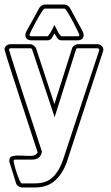

<svg xmlns="http://www.w3.org/2000/svg" viewBox="-27 -673 490 847"><path d="M107 -478Q114 -478 122 -472Q130 -466 132 -460L213 -214L291 -460Q293 -467 301 -472.5Q309 -478 316 -478H402Q413 -478 421 -471Q429 -464 429 -453Q429 -450 427 -444V-445L269 38Q252 89 218 121.5Q184 154 127 154H69Q62 154 54 148.5Q46 143 44 136L16 46V47Q14 44 14 37Q14 18 31 15Q48 12 69.5 13.5Q91 15 111.5 14.5Q132 14 139 -1Q136 -10 124 -46.5Q112 -83 96 -132.5Q80 -182 61.5 -238Q43 -294 28 -341Q13 -388 3 -420Q-7 -452 -7 -454Q-7 -465 1 -471.5Q9 -478 20 -478ZM20 -460Q13 -460 13 -453Q13 -451 23 -420Q33 -389 48 -341.5Q63 -294 81 -239Q99 -184 115.5 -134.5Q132 -85 143.5 -48.5Q155 -12 158 -4Q152 31 115 31H41Q33 31 33 38Q33 41 37 57Q41 73 47 90.5Q53 108 59 122Q65 136 69 136H127Q179 136 207.5 107Q236 78 251 32L411 -452Q411 -460 402 -460H316Q309 -460 308 -454L214 -156L115 -454Q113 -460 107 -460ZM339 -532H338Q342 -527 342 -518Q342 -507 334.5 -501Q327 -495 316 -495H246Q232 -495 225.5 -505Q219 -515 213 -526Q208 -515 201.5 -505Q195 -495 181 -495H111Q100 -495 92.5 -501Q85 -507 85 -518Q85 -527 89 -532H88L147 -639Q150 -644 157 -648.5Q164 -653 170 -653H258Q264 -653 271 -648.5Q278 -644 281 -639ZM258 -635H170Q166 -635 155 -617.5Q144 -600 132.5 -579Q121 -558 112 -539.5Q103 -521 103 -520Q103 -513 111 -513H181Q187 -513 187 -517Q195 -528 201.5 -539.5Q208 -551 213 -563Q215 -560 219 -551.5Q223 -543 227.5 -534.5Q232 -526 237 -519.5Q242 -513 246 -513H316Q323 -513 323 -519Q323 -521 314 -539.5Q305 -558 294 -579Q283 -600 272 -617.5Q261 -635 258 -635Z"/></svg>

Font: RonaldsonGothicLicht
Style: Regular
Weight: 400
Designer: Mr. Robertson for MacKellar, Smiths & Jordan Co. Philadelphia
Foundry: CAT-Fonts Peter Wiegel
Version: 1.000